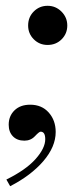

<svg xmlns="http://www.w3.org/2000/svg" viewBox="-20 -474 271 662"><path d="M15 168 2 145Q69 112 102.5 74.5Q136 37 136 6Q136 -20 120 -20Q115 -20 100.5 -4.5Q86 11 64 11Q39 11 24.5 -4Q10 -19 10 -44Q10 -74 30 -93.5Q50 -113 84 -113Q124 -113 148 -86Q172 -59 172 -19Q172 32 129.5 81.5Q87 131 15 168ZM77 -386Q77 -415 96.5 -434.5Q116 -454 144 -454Q172 -454 192 -434Q212 -414 212 -386Q212 -358 192.5 -338.5Q173 -319 144 -319Q116 -319 96.5 -338.5Q77 -358 77 -386Z"/></svg>

Font: Libre Bodoni
Style: Italic
Weight: 400
Italic angle: -13°
Designer: Pablo Impallari, Rodrigo Fuenzalida
Foundry: Pablo Impallari, Rodrigo Fuenzalida
Version: Version 1.001